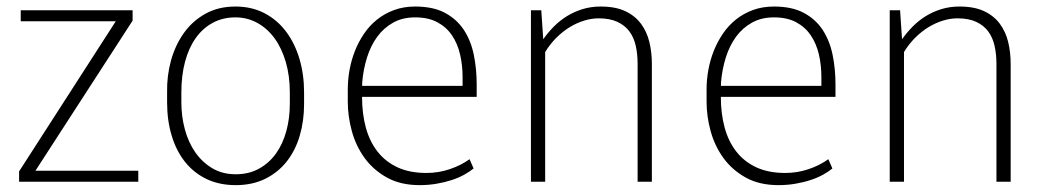

<svg xmlns="http://www.w3.org/2000/svg" viewBox="-20 -548 3167 579"><path d="M86.9 -33.2H397V0H37.6V-31.2L329.1 -483.9H42.5V-517.1H379.9V-485.8Z M526.9 -239.3Q526.9 -197.3 537.4 -158.2Q547.9 -119.1 568.6 -89.1Q589.4 -59.1 619.9 -40.8Q650.4 -22.5 690.9 -22.5Q731 -22.5 761.5 -39.6Q792 -56.6 812.5 -85.4Q833 -114.3 843.5 -152.8Q854 -191.4 854 -234.4V-269.5Q854 -319.3 841.8 -361.1Q829.6 -402.8 807.9 -432.6Q786.1 -462.4 755.9 -479Q725.6 -495.6 689.9 -495.6Q651.9 -495.6 621.6 -479.2Q591.3 -462.9 570.3 -433.3Q549.3 -403.8 538.1 -362.1Q526.9 -320.3 526.9 -269.5ZM483.9 -269.5Q482.9 -319.3 495.8 -366Q508.8 -412.6 534.7 -448.7Q560.5 -484.9 599.6 -506.6Q638.7 -528.3 689.9 -528.3Q739.3 -528.3 777.8 -508.1Q816.4 -487.8 842.8 -452.6Q869.1 -417.5 883.1 -370.4Q897 -323.2 897 -269.5V-234.4Q897 -183.1 883.8 -138.4Q870.6 -93.8 844.5 -60.8Q818.4 -27.8 779.8 -8.8Q741.2 10.3 690.9 10.3Q641.1 10.3 602.5 -8.3Q564 -26.9 537.6 -60.3Q511.2 -93.8 497.6 -139.4Q483.9 -185.1 483.9 -239.3Z M1231.9 -495.6Q1193.8 -495.6 1165.5 -479.7Q1137.2 -463.9 1117.7 -437.3Q1098.1 -410.6 1086.9 -375Q1075.7 -339.4 1072.3 -299.8Q1072.3 -298.8 1072.3 -293.9Q1072.3 -289.1 1071.8 -289.1H1375V-315.4Q1375 -351.1 1367.4 -383.8Q1359.9 -416.5 1343 -441.4Q1326.2 -466.3 1298.8 -481Q1271.5 -495.6 1231.9 -495.6ZM1245.6 10.3Q1188 10.3 1147 -12.5Q1106 -35.2 1079.6 -71.5Q1053.2 -107.9 1041 -152.6Q1028.8 -197.3 1028.8 -241.2V-279.3Q1028.8 -308.1 1034.2 -337.6Q1039.6 -367.2 1050.5 -394.8Q1061.5 -422.4 1078.1 -446.8Q1094.7 -471.2 1117.4 -489.3Q1140.1 -507.3 1168.7 -517.8Q1197.3 -528.3 1231.9 -528.3Q1286.1 -528.3 1321.8 -509.3Q1357.4 -490.2 1378.7 -458Q1399.9 -425.8 1408.7 -383.3Q1417.5 -340.8 1417.5 -293.9V-255.9H1072.3H1071.8Q1071.8 -205.1 1083.3 -163.1Q1094.7 -121.1 1118.7 -90.6Q1142.6 -60.1 1179.2 -43.2Q1215.8 -26.4 1266.1 -26.4Q1302.2 -26.4 1336.2 -37.8Q1370.1 -49.3 1396 -67.9L1408.2 -40Q1396.5 -30.3 1379.6 -21Q1362.8 -11.7 1341.8 -4.9Q1320.8 2 1296.4 6.1Q1272 10.3 1245.6 10.3Z M1612.3 -517.1 1618.2 -429.7Q1632.3 -449.7 1650.1 -467.8Q1668 -485.8 1689.7 -499.3Q1711.4 -512.7 1736.8 -520.5Q1762.2 -528.3 1791.5 -528.3Q1835.9 -528.3 1865.5 -514.4Q1895 -500.5 1912.8 -476.6Q1930.7 -452.6 1938.2 -421.4Q1945.8 -390.1 1945.8 -355V0H1902.8V-355Q1902.8 -384.8 1897.2 -409.9Q1891.6 -435.1 1877.9 -453.4Q1864.3 -471.7 1841.6 -482.2Q1818.8 -492.7 1785.2 -492.7Q1763.7 -492.7 1741.5 -485.8Q1719.2 -479 1698 -466.1Q1676.8 -453.1 1657.7 -434.1Q1638.7 -415 1624 -391.1V0H1581.1V-517.1Z M2314 -495.6Q2275.9 -495.6 2247.6 -479.7Q2219.2 -463.9 2199.7 -437.3Q2180.2 -410.6 2168.9 -375Q2157.7 -339.4 2154.3 -299.8Q2154.3 -298.8 2154.3 -293.9Q2154.3 -289.1 2153.8 -289.1H2457V-315.4Q2457 -351.1 2449.5 -383.8Q2441.9 -416.5 2425 -441.4Q2408.2 -466.3 2380.9 -481Q2353.5 -495.6 2314 -495.6ZM2327.6 10.3Q2270 10.3 2229 -12.5Q2188 -35.2 2161.6 -71.5Q2135.3 -107.9 2123 -152.6Q2110.8 -197.3 2110.8 -241.2V-279.3Q2110.8 -308.1 2116.2 -337.6Q2121.6 -367.2 2132.6 -394.8Q2143.6 -422.4 2160.2 -446.8Q2176.8 -471.2 2199.5 -489.3Q2222.2 -507.3 2250.7 -517.8Q2279.3 -528.3 2314 -528.3Q2368.2 -528.3 2403.8 -509.3Q2439.5 -490.2 2460.7 -458Q2481.9 -425.8 2490.7 -383.3Q2499.5 -340.8 2499.5 -293.9V-255.9H2154.3H2153.8Q2153.8 -205.1 2165.3 -163.1Q2176.8 -121.1 2200.7 -90.6Q2224.6 -60.1 2261.2 -43.2Q2297.9 -26.4 2348.1 -26.4Q2384.3 -26.4 2418.2 -37.8Q2452.1 -49.3 2478 -67.9L2490.2 -40Q2478.5 -30.3 2461.7 -21Q2444.8 -11.7 2423.8 -4.9Q2402.8 2 2378.4 6.1Q2354 10.3 2327.6 10.3Z M2694.3 -517.1 2700.2 -429.7Q2714.4 -449.7 2732.2 -467.8Q2750 -485.8 2771.7 -499.3Q2793.5 -512.7 2818.8 -520.5Q2844.2 -528.3 2873.5 -528.3Q2918 -528.3 2947.5 -514.4Q2977.1 -500.5 2994.9 -476.6Q3012.7 -452.6 3020.3 -421.4Q3027.8 -390.1 3027.8 -355V0H2984.9V-355Q2984.9 -384.8 2979.2 -409.9Q2973.6 -435.1 2960 -453.4Q2946.3 -471.7 2923.6 -482.2Q2900.9 -492.7 2867.2 -492.7Q2845.7 -492.7 2823.5 -485.8Q2801.3 -479 2780 -466.1Q2758.8 -453.1 2739.7 -434.1Q2720.7 -415 2706.1 -391.1V0H2663.1V-517.1Z"/></svg>

Font: Ufes Sans Thin
Style: Regular
Weight: 100
Designer: Ricardo Esteves & Thais Bronze
Foundry: ProDesignUfes - Ricardo Esteves, Thais Bronze (This is a derivative work, based on Roboto family, by Christian Robertson
Version: Version 2.0